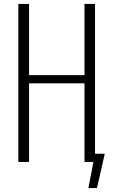

<svg xmlns="http://www.w3.org/2000/svg" viewBox="-20 -830 582 984"><path d="M74 0V-810H129V-445H413V-810H467V0H413V-403H129V0ZM433 134 467 -42H517L477 134Z"/></svg>

Font: Oswald ExtraLight
Style: Regular
Weight: 250
Designer: Vernon Adams
Foundry: Vernon Adams
Version: Version 4.103;gftools[0.9.33.dev8+g029e19f]